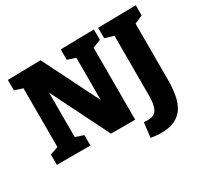

<svg xmlns="http://www.w3.org/2000/svg" viewBox="-174 -953 1457 1374"><g transform="rotate(-30 555.0 -265.5)"><path d="M467 -702 744 -707V-621L654 -586L677 -621V0H477L216 -524H240V-83L215 -117L307 -86V0H30V-86L122 -117L97 -83V-620L113 -589L30 -616V-702L303 -707L559 -195H534V-620L559 -586L467 -616ZM776 -702 1090 -707V-623L1005 -586L1023 -620V-132Q1023 -62 1012.5 -5Q1002 52 976.5 92Q951 132 906 154Q861 176 792 176Q772 176 751.5 173.5Q731 171 707 168L722 46Q732 47 739.5 47.5Q747 48 754 48Q808 48 828.5 12.5Q849 -23 849 -95V-620L868 -588L776 -616Z"/></g></svg>

Font: Bitter Thin ExtraBold
Style: Regular
Weight: 800
Version: Version 3.020